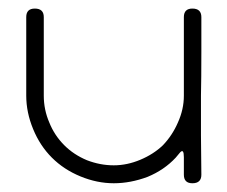

<svg xmlns="http://www.w3.org/2000/svg" viewBox="-20 -419 519 439"><path d="M40 -379.9Q40 -399.4 59.6 -399.4Q80.1 -399.4 80.1 -379.9Q80.1 -360.4 80.1 -299.8Q80.1 -240.2 80.1 -200.2Q80.1 -168 92.8 -138.7Q104.5 -109.4 127 -86.9Q148.4 -65.4 178.7 -52.7Q209 -41 240.2 -41Q270.5 -41 300.8 -53.7Q331.1 -66.4 352.5 -86.9Q374 -109.4 386.7 -138.7Q400.4 -168.9 400.4 -200.2Q400.4 -240.2 400.4 -299.8Q400.4 -359.4 400.4 -379.9Q400.4 -399.4 419.9 -399.4Q440.4 -399.4 440.4 -379.9Q440.4 -359.4 440.4 -299.8Q440.4 -240.2 439.5 -200.2Q439.5 -178.7 439.5 -109.4Q440.4 -40 440.4 -19.5Q440.4 0 419.9 0Q400.4 0 400.4 -19.5Q400.4 -40 400.4 -44.9Q400.4 -49.8 400.4 -59.6Q400.4 -80.1 391.6 -70.3Q382.8 -59.6 381.8 -58.6Q355.5 -30.3 317.4 -14.6Q278.3 0 240.2 0Q202.1 0 164.1 -15.6Q126 -31.2 98.6 -58.6Q71.3 -85.9 55.7 -124Q40 -162.1 40 -200.2Q40 -240.2 40 -299.8Q40 -360.4 40 -379.9Z"/></svg>

Font: Demofont
Style: Regular
Weight: 400
Version: Version 1.0